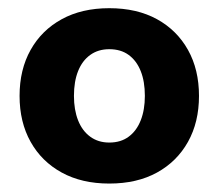

<svg xmlns="http://www.w3.org/2000/svg" viewBox="-20 -761 528 464"><path d="M244.1 -317.4Q177.7 -317.4 129.2 -344Q80.6 -370.6 54 -418.2Q27.3 -465.8 27.3 -529.3Q27.3 -592.8 54 -640.4Q80.6 -688 129.2 -714.6Q177.7 -741.2 244.1 -741.2Q311 -741.2 359.4 -714.6Q407.7 -688 434.3 -640.4Q460.9 -592.8 460.9 -529.3Q460.9 -465.8 434.3 -418.2Q407.7 -370.6 359.4 -344Q311 -317.4 244.1 -317.4ZM244.1 -416.5Q272 -416.5 291 -430.7Q310.1 -444.8 320.1 -470.2Q330.1 -495.6 330.1 -529.3Q330.1 -564 320.1 -589.1Q310.1 -614.3 291 -628.2Q272 -642.1 244.1 -642.1Q217.3 -642.1 198 -628.2Q178.7 -614.3 168.7 -589.1Q158.7 -564 158.7 -529.3Q158.7 -495.6 168.7 -470.2Q178.7 -444.8 198 -430.7Q217.3 -416.5 244.1 -416.5Z"/></svg>

Font: Inter 18pt ExtraBold
Style: Regular
Weight: 800
Designer: Rasmus Andersson
Foundry: rsms
Version: Version 4.001;git-66647c0bb